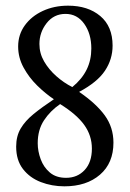

<svg xmlns="http://www.w3.org/2000/svg" viewBox="-20 -642 457 677"><path d="M207 15Q163 15 124 0Q85 -15 61 -46Q37 -77 37 -125Q37 -162 53 -189Q69 -216 98.5 -240Q128 -264 170 -292Q140 -312 111 -340.5Q82 -369 63 -404Q44 -439 44 -478Q44 -520 67.5 -552.5Q91 -585 131 -603.5Q171 -622 220 -622Q290 -622 333.5 -585.5Q377 -549 377 -481Q377 -433 350 -392.5Q323 -352 259 -318Q319 -277 349.5 -235Q380 -193 380 -139Q380 -67 332.5 -26Q285 15 207 15ZM235 -335Q269 -363 285.5 -396.5Q302 -430 302 -471Q302 -523 277 -558Q252 -593 211 -593Q170 -593 144.5 -560.5Q119 -528 119 -487Q119 -454 135.5 -425.5Q152 -397 178.5 -373.5Q205 -350 235 -335ZM213 -15Q253 -15 278.5 -42.5Q304 -70 304 -118Q304 -164 277 -201.5Q250 -239 192 -275Q157 -251 135 -217.5Q113 -184 113 -137Q113 -109 123.5 -80.5Q134 -52 156 -33.5Q178 -15 213 -15Z"/></svg>

Font: Junicode SmExp
Style: Regular
Weight: 400
Width: 6
Designer: Peter S. Baker
Version: Version 2.205; ttfautohint (v1.8.4)